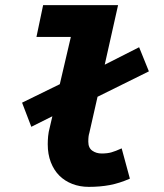

<svg xmlns="http://www.w3.org/2000/svg" viewBox="-20 -716 640 748"><path d="M326 12Q291 12 261.5 0.5Q232 -11 211 -32Q190 -53 178 -84Q166 -115 166 -154Q166 -169 167.5 -185.5Q169 -202 174 -220L184 -263L102 -222L66 -316L213 -388L256 -572H122L148 -696H440L388 -464L522 -532L560 -438L360 -339L328 -198Q326 -192 325 -184Q324 -176 324 -164Q324 -140 339.5 -129Q355 -118 376 -118Q398 -118 414 -122.5Q430 -127 454 -138L486 -20Q445 -2 407.5 5Q370 12 326 12Z"/></svg>

Font: Source Code Pro Black
Style: Italic
Weight: 900
Italic angle: -11°
Monospace: yes
Designer: Paul D. Hunt, Teo Tuominen
Foundry: Adobe Systems Incorporated
Version: Version 1.050;PS 1.000;hotconv 16.6.51;makeotf.lib2.5.65220